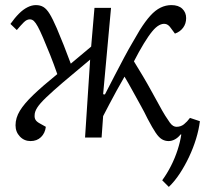

<svg xmlns="http://www.w3.org/2000/svg" viewBox="-20 -540 808 754"><path d="M385 -170 392 -169Q413 -210 432 -246.5Q451 -283 468 -315Q485 -347 501 -374Q517 -401 529 -422Q551 -457 570.5 -478.5Q590 -500 610.5 -510Q631 -520 653 -520Q681 -520 696 -505.5Q711 -491 711 -469Q711 -447 699 -431Q687 -415 667 -408L650 -431Q641 -444 629.5 -446Q618 -448 605 -441Q592 -434 578 -417Q563 -399 544.5 -368.5Q526 -338 506 -299Q524 -270 541.5 -240.5Q559 -211 574 -183.5Q589 -156 603 -131Q618 -103 629 -85.5Q640 -68 647 -58.5Q654 -49 660.5 -45.5Q667 -42 673 -42Q690 -42 702.5 -52Q715 -62 726 -77L765 -64Q761 -31 750 5Q739 41 722.5 76Q706 111 686 141.5Q666 172 643 194L617 168Q636 142 651.5 111.5Q667 81 677.5 48.5Q688 16 692 -12H689Q680 0 667.5 7Q655 14 642 14Q628 14 616 7Q604 0 591.5 -18.5Q579 -37 560 -73Q547 -100 531 -128.5Q515 -157 499.5 -185.5Q484 -214 469 -239Q454 -213 438.5 -185Q423 -157 409.5 -131Q396 -105 385 -84L379 0H314L334 -306Q270 -253 228 -217Q186 -181 161 -157Q136 -133 126 -117Q116 -101 116 -88Q115 -77 119.5 -69.5Q124 -62 135 -56L160 -42Q157 -17 141 -1.5Q125 14 100 14Q75 14 58 -4Q41 -22 41 -48Q41 -77 58 -105Q75 -133 111 -167.5Q147 -202 205 -249Q191 -289 177.5 -323Q164 -357 149 -392Q137 -420 128.5 -435.5Q120 -451 113 -457.5Q106 -464 97 -464Q85 -464 73.5 -452.5Q62 -441 46 -422L21 -446Q38 -470 54.5 -486.5Q71 -503 88 -511.5Q105 -520 121 -520Q138 -520 150.5 -512.5Q163 -505 175 -485.5Q187 -466 203 -429Q217 -396 230.5 -362Q244 -328 258 -290L338 -357L351 -509H416Z"/></svg>

Font: Literata 24pt Light
Style: Italic
Weight: 300
Italic angle: -2°
Designer: Latin by Veronika Burian and Jose Scaglione. Greek by Irene Vlachou. Cyrillic by Vera Evstafieva
Foundry: TypeTogether
Version: Version 3.103;gftools[0.9.29]